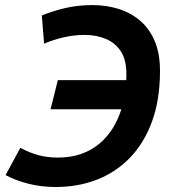

<svg xmlns="http://www.w3.org/2000/svg" viewBox="-20 -729 685 763"><path d="M201.2 14.2Q145.2 14.2 94.2 1.5Q43.2 -11.2 2.2 -33.2L60.8 -141.5Q98 -121.8 133.5 -112.2Q169 -102.8 209.8 -102.8Q262 -102.8 303 -117.4Q344 -132 375 -158.1Q406 -184.2 427.8 -219Q449.5 -253.8 462.2 -294.8H181L209.8 -410.5H481.5Q482 -417.5 482.1 -423.5Q482.2 -429.5 482.2 -435.5Q482.2 -491.5 460.1 -525.2Q438 -559 400.2 -574.6Q362.5 -590.2 316 -590.2Q273.8 -590.2 231.9 -580.4Q190 -570.5 155.2 -555.5L146.2 -667.5Q189 -685.2 239.2 -697Q289.5 -708.8 347 -708.8Q402 -708.8 450.2 -693.9Q498.5 -679 535.9 -647.6Q573.2 -616.2 594.5 -566.6Q615.8 -517 615.8 -447.5Q615.8 -332.5 584.1 -246.1Q552.5 -159.8 495.9 -101.6Q439.2 -43.5 364.1 -14.6Q289 14.2 201.2 14.2Z"/></svg>

Font: Ubuntu Sans
Style: Italic
Weight: 400
Italic angle: -13.5°
Designer: Dalton Maag Ltd
Foundry: Dalton Maag Ltd
Version: Version 1.006